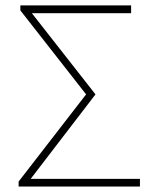

<svg xmlns="http://www.w3.org/2000/svg" viewBox="-20 -680 568 700"><path d="M47.9 0V-18.1L293.9 -335.9L54.2 -642.1V-660.2H458V-631.8H96.2L328.1 -335.9L91.8 -27.8H490.2V0Z"/></svg>

Font: Source Sans 3 ExtraLight
Style: Regular
Weight: 200
Designer: Paul D. Hunt
Foundry: Adobe
Version: Version 3.052;hotconv 1.1.0;makeotfexe 2.6.0